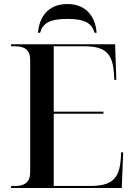

<svg xmlns="http://www.w3.org/2000/svg" viewBox="-20 -934 671 954"><path d="M169 -771H179C193 -819 227 -840 315 -840C402 -840 436 -819 450 -771H460C455 -846 412 -914 315 -914C217 -914 174 -846 169 -771ZM35 0H585L592 -177H582L580 -144C573 -44 534 -10 427 -10H247V-369H494V-379H247V-704H400C502 -704 539 -670 546 -570L548 -537H558L552 -714H35V-704H56C103 -704 130 -685 130 -637V-79C130 -29 103 -10 56 -10H35Z"/></svg>

Font: Noto Serif Display Medium
Style: Regular
Weight: 500
Designer: Monotype Design Team
Foundry: Monotype Imaging Inc.
Version: Version 2.009